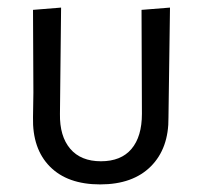

<svg xmlns="http://www.w3.org/2000/svg" viewBox="-20 -480 532 506"><path d="M67 -171 68 -236 67 -454 141 -460 138 -180Q137 -121 165 -88Q193 -55 246 -55Q299 -55 326.5 -87.5Q354 -120 354 -180L353 -454L428 -460L424 -171Q425 -89 377.5 -41.5Q330 6 244 6Q158 6 111.5 -41Q65 -88 67 -171Z"/></svg>

Font: Alegreya Sans SC
Style: Regular
Weight: 400
Designer: Juan Pablo del Peral
Foundry: Huerta Tipografica
Version: Version 2.007